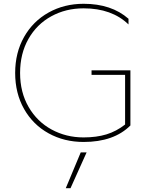

<svg xmlns="http://www.w3.org/2000/svg" viewBox="-20 -734 768 1013"><path d="M60 -349Q60 -456 107 -539Q154 -622 236.5 -668Q319 -714 421 -714Q568 -714 658 -635V-605Q570 -690 421 -690Q327 -690 250.5 -648Q174 -606 130 -528.5Q86 -451 86 -349Q86 -247 131 -169.5Q176 -92 252.5 -50.5Q329 -9 421 -9Q489 -9 541.5 -25Q594 -41 640 -77V-339H463V-363H668V-72Q581 15 421 15Q319 15 236.5 -30.5Q154 -76 107 -159Q60 -242 60 -349ZM406 70H437L352 259H327Z"/></svg>

Font: Prompt Thin
Style: Regular
Weight: 250
Designer: Katatrad Team
Foundry: CadsonDemak
Version: Version 1.001